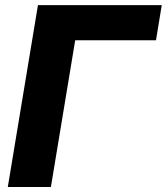

<svg xmlns="http://www.w3.org/2000/svg" viewBox="-20 -748 667 768"><path d="M627 -727.5 604 -586.9H280.8L183.6 0H11.2L131.8 -727.5Z"/></svg>

Font: Inter ExtraBold
Style: Italic
Weight: 800
Italic angle: -9.3988°
Designer: Rasmus Andersson
Foundry: rsms
Version: Version 4.001;git-66647c0bb